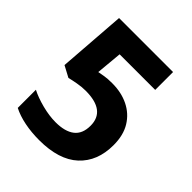

<svg xmlns="http://www.w3.org/2000/svg" viewBox="-200 -838 973 973"><g transform="rotate(45 286.0 -352.0)"><path d="M300 -456Q365 -456 416 -431Q467 -406 496.5 -358Q526 -310 526 -239Q526 -123 454 -56.5Q382 10 241 10Q185 10 135.5 0Q86 -10 49 -29V-159Q86 -140 138 -126.5Q190 -113 236 -113Q303 -113 338.5 -140.5Q374 -168 374 -226Q374 -334 231 -334Q203 -334 173 -328.5Q143 -323 123 -318L63 -350L90 -714H477V-586H222L209 -446Q226 -449 245.5 -452.5Q265 -456 300 -456Z"/></g></svg>

Font: Noto Sans Ol Chiki
Style: Bold
Weight: 700
Designer: Monotype Design Team, Lewis McGuffie
Foundry: Monotype Imaging Inc.
Version: Version 2.003; ttfautohint (v1.8.4.7-5d5b)